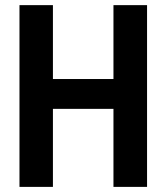

<svg xmlns="http://www.w3.org/2000/svg" viewBox="-20 -731 652 751"><path d="M56.2 -710.9V0H187V-305.2H423.8V0H555.2V-710.9H423.8V-421.9H187V-710.9Z"/></svg>

Font: Tuffy
Style: Bold
Weight: 700
Designer: Thatcher Ulrich, Karoly Barta, Michael Everson
Version: Version 001.270